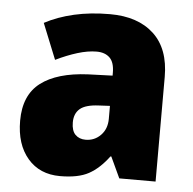

<svg xmlns="http://www.w3.org/2000/svg" viewBox="-46 -675 667 664"><g transform="rotate(5 288.0 -342.5)"><path d="M310 -629Q407 -629 462 -578Q517 -527 517 -429V-66H391L357 -139H354Q322 -96 285.5 -76Q249 -56 186 -56Q115 -56 73.5 -104.5Q32 -153 32 -235Q32 -324 88.5 -367Q145 -410 252 -415L337 -418V-428Q337 -464 320.5 -480Q304 -496 275 -496Q245 -496 209 -485Q173 -474 134 -455L84 -579Q129 -603 185.5 -616Q242 -629 310 -629ZM299 -311Q253 -309 233.5 -292.5Q214 -276 214 -245Q214 -216 227.5 -202.5Q241 -189 263 -189Q294 -189 315.5 -211Q337 -233 337 -268V-313Z"/></g></svg>

Font: Noto Sans Malayalam UI SemiCondensed Black
Style: Regular
Weight: 900
Width: 4
Designer: Jelle Bosma - Monotype Design Team
Foundry: Monotype Imaging Inc.
Version: Version 2.104; ttfautohint (v1.8.4.7-5d5b)